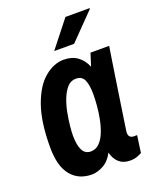

<svg xmlns="http://www.w3.org/2000/svg" viewBox="-138 -804 731 898"><g transform="rotate(-20 228.0 -355.5)"><path d="M164 12Q97 12 59.5 -34.5Q22 -81 22 -174Q22 -301 51 -381.5Q80 -462 126 -500Q172 -538 221 -538Q262 -538 289.5 -518Q317 -498 331 -463L351 -526H444Q444 -526 440.5 -504.5Q437 -483 431.5 -447Q426 -411 419.5 -368.5Q413 -326 406.5 -282.5Q400 -239 394.5 -202.5Q389 -166 385.5 -142.5Q382 -119 382 -117Q382 -102 389 -95.5Q396 -89 406 -89H424L412 -4Q403 1 388.5 6.5Q374 12 353 12Q320 12 299 -6.5Q278 -25 270 -58Q251 -21 221 -4.5Q191 12 164 12ZM195 -91Q220 -91 238 -109Q256 -127 267.5 -156Q279 -185 285.5 -218.5Q292 -252 294.5 -284Q297 -316 297 -338Q297 -384 286 -409.5Q275 -435 244 -435Q219 -435 201.5 -415.5Q184 -396 172 -365.5Q160 -335 153.5 -301Q147 -267 144 -237Q141 -207 141 -190Q141 -142 154 -116.5Q167 -91 195 -91ZM194 -591 298 -723H418L419 -720L293 -591Z"/></g></svg>

Font: Archivo Narrow
Style: Bold Italic
Weight: 700
Italic angle: -8°
Designer: Hector Gatti
Foundry: Omnibus-Type
Version: Version 3.002